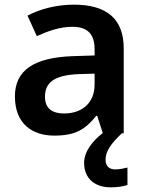

<svg xmlns="http://www.w3.org/2000/svg" viewBox="-20 -572 628 824"><path d="M433 113C433 76 458 43 503 0H511V-364C511 -492 437 -552 297 -552C222 -552 151 -533 98 -505L138 -417C187 -439 237 -457 291 -457C351 -457 386 -430 386 -361V-334L292 -331C125 -325 44 -270 44 -158C44 -43 116 10 213 10C303 10 346 -16 393 -75H397L421 -1C378 32 341 78 341 127C341 191 383 232 456 232C486 232 507 228 527 222V147C515 150 495 155 474 155C449 155 433 141 433 113ZM320 -254 386 -256V-210C386 -127 329 -85 255 -85C206 -85 173 -105 173 -157C173 -215 209 -250 320 -254Z"/></svg>

Font: Noto Sans Gurmukhi SemiBold
Style: Regular
Weight: 600
Designer: Jelle Bosma - Monotype Design Team
Foundry: Monotype Imaging Inc.
Version: Version 2.004